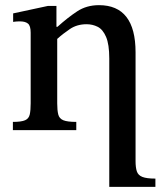

<svg xmlns="http://www.w3.org/2000/svg" viewBox="-20 -505 623 745"><path d="M583 220H404V-278Q404 -333 391.5 -362Q379 -391 359 -401Q339 -411 316 -411Q279 -411 251.5 -392.5Q224 -374 202 -354V-104Q202 -77 206 -61Q210 -45 225.5 -38.5Q241 -32 276 -32V0H30V-32Q63 -32 77.5 -38.5Q92 -45 95.5 -61Q99 -77 99 -104V-378Q99 -405 88.5 -413.5Q78 -422 58 -422Q45 -422 38 -421Q31 -420 31 -420V-453L166 -482H199V-401H203Q243 -437 279.5 -461Q316 -485 364 -485Q506 -485 506 -302V120Q506 145 511 160Q516 175 532.5 181.5Q549 188 583 188Z"/></svg>

Font: STIX Two Text Medium
Style: Regular
Weight: 500
Designer: Ross Mills, John Hudson & Paul Hanslow, Tiro Typeworks Ltd; with prior portions MicroPress Inc., and Coen Hoffman.
Foundry: Tiro Typeworks Ltd
Version: Version 2.13 b171